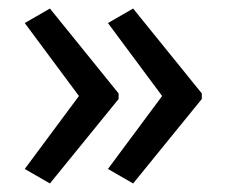

<svg xmlns="http://www.w3.org/2000/svg" viewBox="-20 -489 531 450"><path d="M453 -257V-270L292 -469L233 -435L360 -264L233 -93L292 -59ZM258 -257V-270L97 -469L38 -435L165 -264L38 -93L97 -59Z"/></svg>

Font: Noto Sans Gurmukhi SemiCondensed
Style: Regular
Weight: 400
Width: 4
Designer: Jelle Bosma - Monotype Design Team
Foundry: Monotype Imaging Inc.
Version: Version 2.004